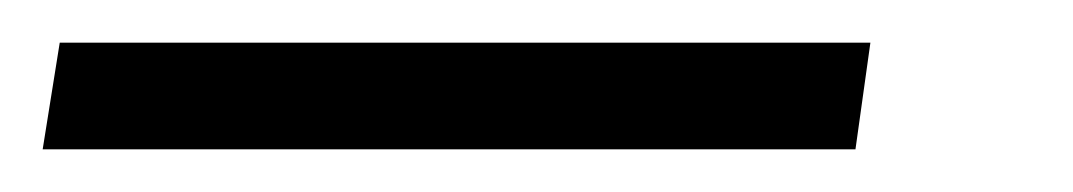

<svg xmlns="http://www.w3.org/2000/svg" viewBox="-46 51 503 90"><path d="M-26 121 -18 71H362L355 121Z"/></svg>

Font: Fira Sans Extra Condensed Light
Style: Italic
Weight: 300
Width: 3
Italic angle: -8°
Designer: Carrois Corporate & Edenspiekermann AG
Foundry: Carrois Corporate GbR & Edenspiekermann AG
Version: Version 4.203